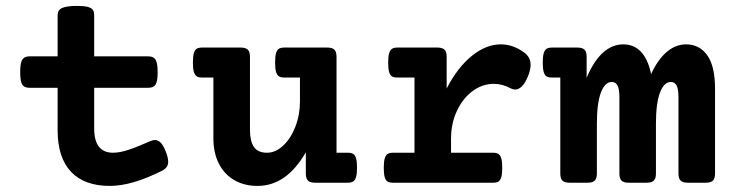

<svg xmlns="http://www.w3.org/2000/svg" viewBox="-20 -610 2438 641"><path d="M294.4 -559.6V-421.9H475.6Q492.7 -421.9 499.5 -410.6Q506.3 -399.4 506.3 -369.1Q506.3 -338.9 499.5 -327.9Q492.7 -316.9 475.6 -316.9H294.4V-181.2Q294.4 -100.1 357.4 -100.1Q379.9 -100.1 409.9 -110.1Q439.9 -120.1 480 -138.2Q490.7 -142.6 497.1 -142.6Q507.3 -142.6 516.1 -134Q524.9 -125.5 532.7 -106Q541.5 -84 541.5 -70.3Q541.5 -59.6 536.4 -52.5Q531.2 -45.4 521 -40Q420.4 10.7 346.7 10.7Q261.7 10.7 217 -36.6Q172.4 -84 172.4 -174.8V-316.9H78.1Q61 -316.9 54.2 -327.9Q47.4 -338.9 47.4 -369.1Q47.4 -399.4 54.2 -410.6Q61 -421.9 78.1 -421.9H172.4V-559.6Q172.4 -576.2 187.3 -583.3Q202.1 -590.3 236.8 -590.3Q259.8 -590.3 272.2 -587.2Q284.7 -584 289.6 -577.6Q294.4 -571.3 294.4 -559.6Z M1103.5 -420.4V-100.1H1141.1Q1152.8 -100.1 1159.2 -96.2Q1165.5 -92.3 1168.7 -81.5Q1171.9 -70.8 1171.9 -50.3Q1171.9 -29.8 1168.7 -19Q1165.5 -8.3 1159.2 -4.2Q1152.8 0 1141.1 0H1031.7Q1015.1 0 1008.1 -7.1Q1001 -14.2 1001 -30.8V-101.6Q936.5 10.7 839.8 10.7Q795.4 10.7 762 -8.8Q728.5 -28.3 710.4 -64.2Q692.4 -100.1 692.4 -148.4V-351.1H654.8Q643.1 -351.1 636.7 -355.2Q630.4 -359.4 627.2 -370.1Q624 -380.9 624 -401.4Q624 -421.9 627.2 -432.6Q630.4 -443.4 636.7 -447.3Q643.1 -451.2 654.8 -451.2H783.7Q800.3 -451.2 807.4 -444.1Q814.5 -437 814.5 -420.4V-177.2Q814.5 -139.2 827.6 -119.6Q840.8 -100.1 871.6 -100.1Q899.9 -100.1 925.3 -123.8Q950.7 -147.5 966.1 -187Q981.4 -226.6 981.4 -271.5V-351.1H929.2Q917.5 -351.1 911.1 -355.2Q904.8 -359.4 901.6 -370.1Q898.4 -380.9 898.4 -401.4Q898.4 -421.9 901.6 -432.6Q904.8 -443.4 911.1 -447.3Q917.5 -451.2 929.2 -451.2H1072.8Q1089.4 -451.2 1096.4 -444.1Q1103.5 -437 1103.5 -420.4Z M1730 -434.6Q1751.5 -418.9 1751.5 -393.6Q1751.5 -377.4 1742.7 -355.5Q1733.9 -333.5 1722.9 -322.3Q1711.9 -311 1699.7 -311Q1692.9 -311 1685.1 -314.9Q1657.7 -330.1 1628.4 -330.1Q1590.8 -330.1 1558.1 -306.2Q1525.4 -282.2 1505.6 -240.2Q1485.8 -198.2 1485.8 -146.5V-100.1H1626Q1637.7 -100.1 1644 -95.9Q1650.4 -91.8 1653.6 -81.1Q1656.7 -70.3 1656.7 -49.8Q1656.7 -29.3 1653.6 -18.6Q1650.4 -7.8 1644 -3.9Q1637.7 0 1626 0H1292Q1280.3 0 1273.9 -3.9Q1267.6 -7.8 1264.4 -18.6Q1261.2 -29.3 1261.2 -49.8Q1261.2 -70.3 1264.4 -81.1Q1267.6 -91.8 1273.9 -95.9Q1280.3 -100.1 1292 -100.1H1363.8V-351.1H1306.6Q1294.9 -351.1 1288.6 -355Q1282.2 -358.9 1279.1 -369.6Q1275.9 -380.4 1275.9 -400.9Q1275.9 -421.4 1279.1 -432.1Q1282.2 -442.9 1288.6 -447Q1294.9 -451.2 1306.6 -451.2H1440.4Q1457 -451.2 1464.1 -444.1Q1471.2 -437 1471.2 -420.4V-314.5Q1507.8 -385.3 1555.4 -423.6Q1603 -461.9 1651.9 -461.9Q1693.4 -461.9 1730 -434.6Z M2367.2 -314V-30.8Q2367.2 -14.2 2360.1 -7.1Q2353 0 2336.4 0H2275.9Q2259.3 0 2252.2 -7.1Q2245.1 -14.2 2245.1 -30.8V-286.1Q2245.1 -312 2239 -324.2Q2232.9 -336.4 2219.7 -336.4Q2196.8 -336.4 2183.3 -300.8Q2169.9 -265.1 2169.9 -196.8V-30.8Q2169.9 -14.2 2162.8 -7.1Q2155.8 0 2139.2 0H2078.6Q2062 0 2054.9 -7.1Q2047.9 -14.2 2047.9 -30.8V-286.1Q2047.9 -312 2041.7 -324.2Q2035.6 -336.4 2022.5 -336.4Q1999.5 -336.4 1986.1 -300.8Q1972.7 -265.1 1972.7 -196.8V-30.8Q1972.7 -14.2 1965.6 -7.1Q1958.5 0 1941.9 0H1881.3Q1864.7 0 1857.7 -7.1Q1850.6 -14.2 1850.6 -30.8V-351.1H1822.8Q1811 -351.1 1804.7 -355Q1798.3 -358.9 1795.2 -369.6Q1792 -380.4 1792 -400.9Q1792 -421.4 1795.2 -432.1Q1798.3 -442.9 1804.7 -447Q1811 -451.2 1822.8 -451.2H1907.7Q1924.3 -451.2 1931.4 -444.1Q1938.5 -437 1938.5 -420.4V-350.1Q1961.4 -405.3 1992.4 -433.6Q2023.4 -461.9 2060.5 -461.9Q2132.8 -461.9 2153.8 -362.8Q2176.3 -411.6 2206.1 -436.8Q2235.8 -461.9 2270.5 -461.9Q2315.4 -461.9 2341.3 -425.3Q2367.2 -388.7 2367.2 -314Z"/></svg>

Font: Courier Prime
Style: Bold
Weight: 700
Designer: Alan Dague-Greene, Quote-Unquote Apps
Foundry: Quote-Unquote Apps
Version: Version 3.018